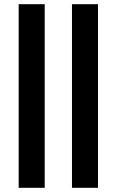

<svg xmlns="http://www.w3.org/2000/svg" viewBox="-20 -790 556 915"><path d="M193 -770V105H69V-770ZM447 -770V105H323V-770Z"/></svg>

Font: Unbounded Variable
Style: Regular
Weight: 400
Designer: Luke Prowse, Jean-Baptiste Morizot, Fátima Lázaro, Florian Runge
Foundry: NaN
Version: Version 1.600;FEAKit 1.0